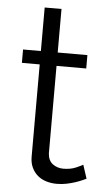

<svg xmlns="http://www.w3.org/2000/svg" viewBox="-52 -732 438 773"><g transform="rotate(5 167.5 -345.5)"><path d="M325 -25Q319 -22 307.5 -17Q296 -12 281 -7Q266 -2 247 2Q228 6 207 6Q185 6 165 0Q145 -6 130 -18.5Q115 -31 106 -50Q97 -69 97 -94V-467H25V-521H97V-697H165V-521H285V-467H165V-113Q167 -84 185.5 -70.5Q204 -57 228 -57Q257 -57 279 -66.5Q301 -76 307 -80Z"/></g></svg>

Font: Oxford Sans
Style: Regular
Weight: 400
Designer: Matt McInerney, Pablo Impallari, Rodrigo Fuenzalida
Foundry: Matt McInerney, Pablo Impallari, Rodrigo Fuenzalida
Version: Version 3.000g; ttfautohint (v1.5) -l 8 -r 28 -G 28 -x 14 -D